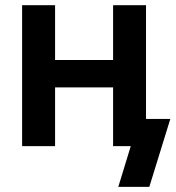

<svg xmlns="http://www.w3.org/2000/svg" viewBox="-20 -561 674 737"><path d="M447.8 -330.6V-225.6H157.2V-330.6ZM191.4 -541V0H64.9V-541ZM540.5 -541V0H414.1V-541ZM434.1 156.2 481.9 0H444.8V-104.5H633.8L553.2 156.2Z"/></svg>

Font: Inter 17pt SemiBold
Style: Regular
Weight: 600
Version: Version 4.001;git-66647c0bb